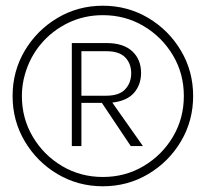

<svg xmlns="http://www.w3.org/2000/svg" viewBox="-20 -645 719 671"><path d="M339.5 6Q253 6 181.2 -36.5Q109.5 -79 66.8 -150.8Q24 -222.5 24 -309.5Q24 -396 66.5 -467.8Q109 -539.5 180.8 -582.2Q252.5 -625 339.5 -625Q426 -625 497.8 -582.5Q569.5 -540 612.2 -468.2Q655 -396.5 655 -309.5Q655 -223 612.5 -151.2Q570 -79.5 498.2 -36.8Q426.5 6 339.5 6ZM339.5 -26.5Q418 -26.5 482.2 -64.8Q546.5 -103 584.5 -167.2Q622.5 -231.5 622.5 -309.5Q622.5 -388 584.2 -452Q546 -516 481.8 -554Q417.5 -592 339.5 -592Q274 -592 218.2 -565Q162.5 -538 123.2 -491.5Q84 -445 67 -384.5Q56.5 -348.5 56.5 -309.5Q56.5 -231 94.8 -166.8Q133 -102.5 197.2 -64.5Q261.5 -26.5 339.5 -26.5ZM479.5 -134.5H437L336 -285.5H264.5V-134.5H231V-494.5H352.5Q411 -494.5 442 -466Q473 -437.5 473 -390Q473 -349.5 448.8 -321Q424.5 -292.5 372.5 -286.5ZM351 -310.5Q396.5 -310.5 417.5 -333Q438.5 -355.5 438.5 -389Q438.5 -423 417.5 -444.5Q396.5 -466 352.5 -466H264.5V-310.5Z"/></svg>

Font: Betina Sans Light
Style: Regular
Weight: 300
Designer: Jonathan Pinhorn (font) & Cristiano Sobral (main changes)
Version: Version 2.001;October 6, 2020;FontCreator 13.0.0.2681 64-bit